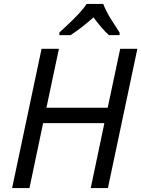

<svg xmlns="http://www.w3.org/2000/svg" viewBox="-20 -964 724 984"><path d="M42 0 193 -714H282L218 -412H532L596 -714H684L533 0H445L515 -333H201L131 0ZM284 -797Q301 -813 329 -839Q357 -865 383.5 -893.5Q410 -922 424 -944H509Q524 -905 549 -865.5Q574 -826 593 -797V-784H538Q520 -800 499.5 -824Q479 -848 459 -875Q429 -848 398.5 -824.5Q368 -801 342 -784H284Z"/></svg>

Font: Noto Sans
Style: Italic
Weight: 400
Italic angle: -12°
Designer: Monotype Design Team
Foundry: Monotype Imaging Inc.
Version: Version 2.013; ttfautohint (v1.8.4.7-5d5b)